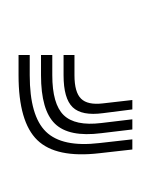

<svg xmlns="http://www.w3.org/2000/svg" viewBox="2 -18 162 206"><g transform="rotate(90 83.0 85.0)"><path d="M129.5 24H140.4L144.4 59.4Q149.8 105.9 130.3 126Q110.8 146.1 60.7 146.1H39V134.1H60.7Q104.4 134.1 121.3 116.7Q138.2 99.3 133.5 59.4ZM87.3 24H97.4L101.4 55.4Q104.5 78.2 95.1 88Q85.7 97.8 60.7 97.8H39V86.1H60.7Q79 86.1 85.9 79Q92.9 71.9 90.9 55.4ZM108 24H118.9L122.9 57.4Q127.3 92 112.8 107Q98.3 122 60.7 122H39V109.9H60.7Q91.6 109.9 103.5 97.7Q115.4 85.5 112 57.4Z"/></g></svg>

Font: Big Shoulders Inline Display SC Thin
Style: Regular
Weight: 100
Designer: Patric King
Foundry: XO Type Co
Version: Version 2.002